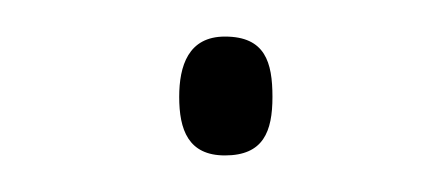

<svg xmlns="http://www.w3.org/2000/svg" viewBox="-20 -374 245 105"><path d="M78 -321C78 -303 83 -289 103 -289C124 -289 129 -302 129 -321C129 -340 125 -354 103 -354C83 -354 78 -338 78 -321Z"/></svg>

Font: Noto Sans Hebrew SemiCondensed Thin
Style: Regular
Weight: 100
Width: 4
Designer: Monotype Design Team
Foundry: Monotype Imaging Inc.
Version: Version 2.004